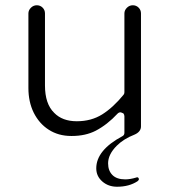

<svg xmlns="http://www.w3.org/2000/svg" viewBox="-20 -521 649 730"><path d="M456 161Q475 161 498 154L501 153Q504 153 506 155Q508 157 508 160.5Q508 164 503 168Q471 189 425 189Q392 189 369 169Q346 149 346 119Q346 50 445 -3Q453 -7 453 -16V-79Q453 -85 449 -90Q448 -90 444 -92Q440 -94 438 -94Q432 -94 427 -89Q388 -47 344 -24Q305 -4 253 -4Q252 -4 251 -4Q202 -4 165 -28Q129 -51 108 -93Q88 -134 88 -186V-470Q88 -482 97.5 -491.5Q107 -501 120 -501Q133 -501 142 -492Q151 -483 151 -470V-196Q151 -126 186 -92Q217 -60 272 -60Q327 -60 368.5 -86Q410 -112 450 -161Q453 -165 453 -170V-470Q453 -482 462.5 -491.5Q472 -501 485 -501Q498 -501 507 -492Q516 -483 516 -470V-40Q516 -30 509.5 -22Q503 -14 491 -9Q450 7 424 33Q391 66 391 100Q391 128 407.5 144.5Q424 161 456 161Z"/></svg>

Font: Kurewa Gothic CJK TC Regular
Style: Regular
Weight: 400
Designer: Max Yao
Foundry: Max-Everyday
Version: Version 1.071; ttfautohint (v1.8.3)